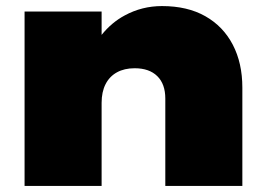

<svg xmlns="http://www.w3.org/2000/svg" viewBox="-20 -613 860 633"><path d="M61 -575H315V-498Q348 -539 391 -562Q448 -593 514 -593Q598 -593 657 -559.5Q716 -526 747.5 -465.5Q779 -405 779 -324V0H525V-288Q525 -336 498.5 -362Q472 -388 424 -388Q390 -388 365.5 -374.5Q341 -361 328 -335.5Q315 -310 315 -274V0H61Z"/></svg>

Font: Bounded
Style: Regular
Weight: 900
Designer: Vlad Churkin
Version: Version 1.0